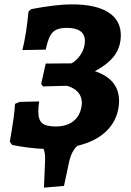

<svg xmlns="http://www.w3.org/2000/svg" viewBox="-20 -672 600 882"><path d="M416 -345Q527 -308 527 -208Q527 -194 526 -187Q517 -116 468 -69Q419 -22 335 -2Q308 24 298 69L274 182L182 190L187 68Q189 32 180 12Q112 9 36 -6L25 -21Q47 -145 49 -195L71 -204L160 -206Q156 -182 156 -159Q156 -121 174 -106Q192 -91 236 -91Q287 -91 318 -116Q349 -141 355 -187L356 -199Q356 -257 288 -278L178 -275L169 -286L190 -380L309 -381Q336 -397 353 -425Q370 -453 370 -484Q370 -544 286 -544Q242 -544 222 -523.5Q202 -503 190 -444L83 -442Q101 -515 111 -619L123 -630Q239 -652 309 -652Q420 -652 477.5 -615.5Q535 -579 535 -510Q535 -458 507 -418.5Q479 -379 416 -345Z"/></svg>

Font: Alegreya SC ExtraBold
Style: Italic
Weight: 800
Italic angle: -7°
Designer: Juan Pablo del Peral
Foundry: Huerta Tipografica
Version: Version 2.007; ttfautohint (v1.6)